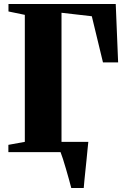

<svg xmlns="http://www.w3.org/2000/svg" viewBox="-20 -763 632 963"><path d="M202 -51.5H393V-28.5H202ZM337.5 180Q333.5 163.5 326.2 137.8Q319 112 311 84.5Q303 57 295.5 33.5Q288 10 283 -2L260.5 -51.5H423Q421 -35 418.8 -10.8Q416.5 13.5 413.8 40.8Q411 68 408.2 94.5Q405.5 121 403.2 143.5Q401 166 400 180ZM22 0V-36.5L104.5 -51.5V-688.5L22.5 -705.5V-743H560.5L572.5 -450H496.5L440.5 -681.5L288.5 -699V-51.5L408 -36.5V0Z"/></svg>

Font: Merriweather 96pt Black
Style: Regular
Weight: 900
Version: Version 2.100